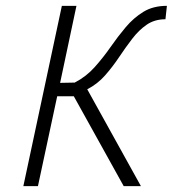

<svg xmlns="http://www.w3.org/2000/svg" viewBox="-20 -638 640 658"><path d="M60 0 192 -618H242L186 -354L236 -355Q275 -375 304.5 -408Q334 -441 359 -477Q384 -513 411 -545Q438 -577 471.5 -597.5Q505 -618 552 -618L547 -572Q510 -572 483 -553.5Q456 -535 433 -505Q410 -475 388 -442Q366 -409 340 -379.5Q314 -350 279 -332L463 0H404L233 -308H176L110 0Z"/></svg>

Font: Victor Mono Thin
Style: Italic
Weight: 100
Italic angle: -12°
Monospace: yes
Designer: Rune Bjørnerås
Version: Version 1.561;gftools[0.9.30]